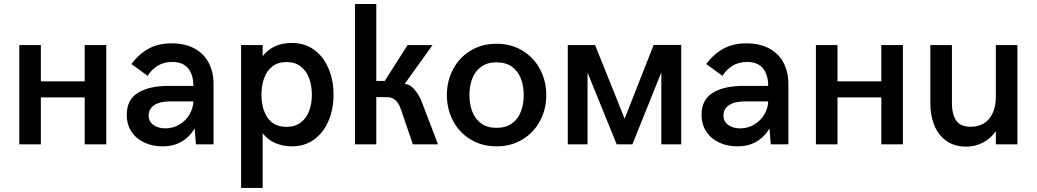

<svg xmlns="http://www.w3.org/2000/svg" viewBox="-20 -709 5091 943"><path d="M74.7 0V-487.8H180.7V-309.6H396V-487.8H502V0H396V-230.5H180.7V0Z M602.5 -145.5Q602.5 -219.2 657.5 -253.2Q712.4 -287.1 807.6 -287.1H929.7Q929.7 -342.3 903.8 -373.5Q877.9 -404.8 826.2 -404.8Q784.2 -404.8 753.7 -385.5Q723.1 -366.2 705.1 -336.4L625.5 -394.5Q662.1 -443.8 710 -470Q757.8 -496.1 823.2 -496.1Q887.7 -496.1 934.1 -471.4Q980.5 -446.8 1004.6 -401.6Q1028.8 -356.4 1028.8 -296.9V0H942.4L936 -77.6Q882.3 9.8 778.3 9.8Q729 9.8 689 -8.8Q648.9 -27.3 625.7 -62.5Q602.5 -97.7 602.5 -145.5ZM929.7 -210.9H814.5Q764.6 -210.9 737.3 -192.4Q710 -173.8 710 -142.1Q710 -112.8 732.9 -95.7Q755.9 -78.6 792.5 -78.6Q830.1 -78.6 861.3 -97.4Q892.6 -116.2 910.6 -146.7Q928.7 -177.2 929.7 -210.9Z M1164.1 -487.8H1270V-433.1Q1320.3 -498 1413.6 -498Q1477.1 -498 1523.4 -463.9Q1569.8 -429.7 1594 -371.6Q1618.2 -313.5 1618.2 -244.1Q1618.2 -174.3 1594 -116.5Q1569.8 -58.6 1523.4 -24.4Q1477.1 9.8 1413.6 9.8Q1368.7 9.8 1331.5 -6.6Q1294.4 -22.9 1270 -54.7V213.9H1164.1ZM1511.7 -243.7Q1511.7 -289.1 1498 -325.4Q1484.4 -361.8 1456.3 -383.1Q1428.2 -404.3 1387.2 -404.3Q1345.7 -404.3 1318.1 -383.1Q1290.5 -361.8 1277.3 -325.4Q1264.2 -289.1 1264.2 -243.7Q1264.2 -173.8 1294.9 -129.9Q1325.7 -85.9 1387.2 -85.9Q1428.2 -85.9 1456.3 -106.7Q1484.4 -127.4 1498 -163.1Q1511.7 -198.7 1511.7 -243.7Z M1723.6 -689.5H1828.1V-311.5H1869.6L1981.9 -487.8H2104.5L1967.3 -296.4Q1991.7 -296.4 2013.2 -272.2Q2034.7 -248 2047.4 -219.2L2131.3 0H2007.8L1948.7 -172.9Q1939 -201.2 1922.6 -216.6Q1906.2 -231.9 1879.9 -231.9H1828.1V0H1723.6Z M2174.8 -242.2Q2174.8 -311.5 2205.3 -369.1Q2235.8 -426.8 2291.5 -460.4Q2347.2 -494.1 2418.9 -494.1Q2490.2 -494.1 2545.9 -460.4Q2601.6 -426.8 2632.3 -368.9Q2663.1 -311 2663.1 -242.2Q2663.1 -172.9 2632.3 -115.2Q2601.6 -57.6 2545.9 -23.9Q2490.2 9.8 2418.9 9.8Q2347.2 9.8 2291.5 -23.9Q2235.8 -57.6 2205.3 -115.2Q2174.8 -172.9 2174.8 -242.2ZM2552.2 -242.2Q2552.2 -287.1 2538.3 -323.2Q2524.4 -359.4 2494.6 -381.1Q2464.8 -402.8 2418.9 -402.8Q2373 -402.8 2343.3 -381.1Q2313.5 -359.4 2299.6 -323.2Q2285.6 -287.1 2285.6 -242.2Q2285.6 -197.3 2299.6 -160.9Q2313.5 -124.5 2343.3 -102.8Q2373 -81.1 2418.9 -81.1Q2464.8 -81.1 2494.6 -102.8Q2524.4 -124.5 2538.3 -160.9Q2552.2 -197.3 2552.2 -242.2Z M2768.6 0V-487.8H2902.8L3047.9 -126L3190.4 -488.3H3325.7V0H3228V-353.5L3085.9 0H3008.8L2865.7 -352.5V0Z M3425.8 -145.5Q3425.8 -219.2 3480.7 -253.2Q3535.6 -287.1 3630.9 -287.1H3752.9Q3752.9 -342.3 3727.1 -373.5Q3701.2 -404.8 3649.4 -404.8Q3607.4 -404.8 3576.9 -385.5Q3546.4 -366.2 3528.3 -336.4L3448.7 -394.5Q3485.4 -443.8 3533.2 -470Q3581.1 -496.1 3646.5 -496.1Q3710.9 -496.1 3757.3 -471.4Q3803.7 -446.8 3827.9 -401.6Q3852.1 -356.4 3852.1 -296.9V0H3765.6L3759.3 -77.6Q3705.6 9.8 3601.6 9.8Q3552.2 9.8 3512.2 -8.8Q3472.2 -27.3 3449 -62.5Q3425.8 -97.7 3425.8 -145.5ZM3752.9 -210.9H3637.7Q3587.9 -210.9 3560.5 -192.4Q3533.2 -173.8 3533.2 -142.1Q3533.2 -112.8 3556.2 -95.7Q3579.1 -78.6 3615.7 -78.6Q3653.3 -78.6 3684.6 -97.4Q3715.8 -116.2 3733.9 -146.7Q3752 -177.2 3752.9 -210.9Z M3987.3 0V-487.8H4093.3V-309.6H4308.6V-487.8H4414.6V0H4308.6V-230.5H4093.3V0Z M4549.3 -200.2V-487.8H4655.3V-203.6Q4655.3 -149.9 4675.5 -118.2Q4695.8 -86.4 4748 -86.4Q4781.7 -86.4 4809.6 -101.6Q4837.4 -116.7 4854.2 -150.4Q4871.1 -184.1 4871.1 -237.3V-487.8H4977.1V0H4871.1V-64.9Q4847.7 -30.3 4809.1 -9.5Q4770.5 11.2 4726.6 11.2Q4666.5 11.2 4626.7 -18.1Q4586.9 -47.4 4568.1 -95.2Q4549.3 -143.1 4549.3 -200.2Z"/></svg>

Font: Acari Sans SemiBold
Style: Regular
Weight: 600
Designer: Alfredo Marco Pradil and Stefan Peev
Foundry: Hanken Design Co.
Version: Version 1.045;January 11, 2019;FontCreator 11.5.0.2425 64-bi